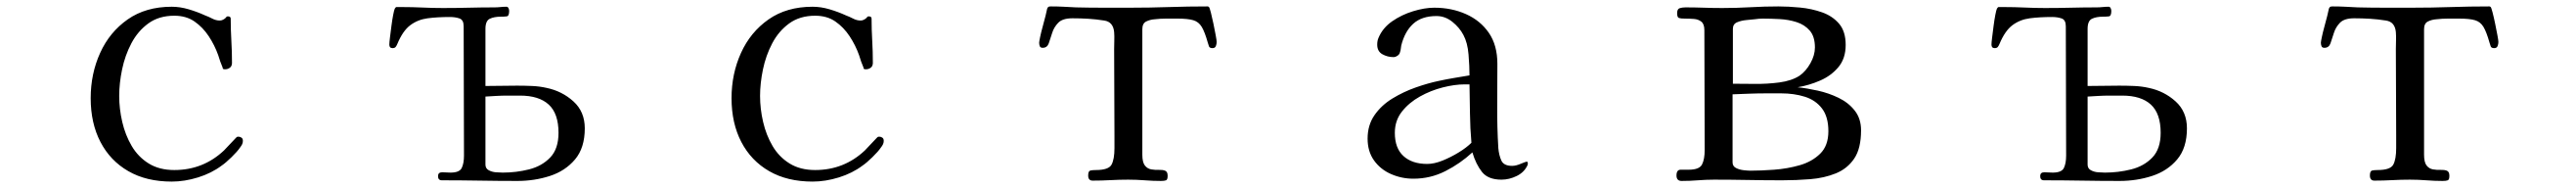

<svg xmlns="http://www.w3.org/2000/svg" viewBox="-20 -562 8040 586"><path d="M738 -123Q738 -117 735.5 -112Q733 -107 729 -102Q721 -90 702.5 -72Q684 -54 672 -46Q640 -22 598 -9Q556 4 516 4Q437 4 380.5 -28.5Q324 -61 293.5 -119.5Q263 -178 263 -256Q263 -332 292.5 -397Q322 -462 378.5 -501.5Q435 -541 516 -541Q542 -541 569 -533Q596 -525 620 -514Q631 -510 642.5 -504Q654 -498 666 -498Q671 -498 676 -500.5Q681 -503 685 -507Q687 -511 691 -511Q700 -511 700 -504Q700 -470 702 -435.5Q704 -401 704 -366Q704 -356 697.5 -351Q691 -346 682 -346Q674 -346 675 -351Q671 -360 667.5 -370Q664 -380 661 -390Q650 -421 631.5 -449Q613 -477 587 -495Q561 -513 524 -513Q476 -513 443 -489Q410 -465 390 -427Q370 -389 361 -345.5Q352 -302 352 -263Q352 -223 361.5 -182Q371 -141 391 -107Q411 -73 444 -52.5Q477 -32 524 -32Q614 -32 679 -93Q688 -102 696.5 -111.5Q705 -121 715 -131Q717 -133 718.5 -134.5Q720 -136 724 -136Q729 -136 733.5 -133Q738 -130 738 -123Z M1723 -148Q1723 -208 1692.5 -236Q1662 -264 1603 -264H1563Q1546 -264 1529 -263Q1512 -262 1495 -261V-49Q1495 -37 1505 -31.5Q1515 -26 1527.5 -25Q1540 -24 1549 -24Q1591 -24 1631 -34Q1671 -44 1697 -71Q1723 -98 1723 -148ZM1805 -162Q1805 -101 1774.5 -65Q1744 -29 1696 -13.5Q1648 2 1595 2Q1536 2 1477 1Q1418 0 1359 0Q1347 0 1347 -13Q1347 -25 1360 -25Q1367 -25 1373 -24.5Q1379 -24 1386 -24Q1414 -24 1421 -38.5Q1428 -53 1428 -77Q1428 -178 1427.5 -279Q1427 -380 1427 -480Q1427 -500 1414 -504.5Q1401 -509 1384 -509Q1345 -509 1314.5 -505Q1284 -501 1260.5 -483.5Q1237 -466 1220 -425Q1218 -420 1215 -416Q1212 -412 1205 -412Q1195 -412 1195 -423Q1195 -429 1197 -445Q1199 -461 1201.5 -480.5Q1204 -500 1207 -515.5Q1210 -531 1212 -535Q1215 -540 1217 -540H1235Q1267 -540 1299 -538.5Q1331 -537 1362 -537Q1403 -537 1443 -538Q1483 -539 1523 -539Q1532 -539 1541.5 -540Q1551 -541 1560 -541Q1565 -541 1567 -536.5Q1569 -532 1569 -528Q1569 -512 1561.5 -511Q1554 -510 1543 -510Q1522 -510 1508.5 -503.5Q1495 -497 1495 -472V-294Q1520 -294 1544.5 -294.5Q1569 -295 1594 -295Q1617 -295 1640.5 -294Q1664 -293 1686 -288Q1734 -278 1769.5 -246Q1805 -214 1805 -162Z M2738 -123Q2738 -117 2735.5 -112Q2733 -107 2729 -102Q2721 -90 2702.5 -72Q2684 -54 2672 -46Q2640 -22 2598 -9Q2556 4 2516 4Q2437 4 2380.5 -28.5Q2324 -61 2293.5 -119.5Q2263 -178 2263 -256Q2263 -332 2292.5 -397Q2322 -462 2378.5 -501.5Q2435 -541 2516 -541Q2542 -541 2569 -533Q2596 -525 2620 -514Q2631 -510 2642.5 -504Q2654 -498 2666 -498Q2671 -498 2676 -500.5Q2681 -503 2685 -507Q2687 -511 2691 -511Q2700 -511 2700 -504Q2700 -470 2702 -435.5Q2704 -401 2704 -366Q2704 -356 2697.5 -351Q2691 -346 2682 -346Q2674 -346 2675 -351Q2671 -360 2667.5 -370Q2664 -380 2661 -390Q2650 -421 2631.5 -449Q2613 -477 2587 -495Q2561 -513 2524 -513Q2476 -513 2443 -489Q2410 -465 2390 -427Q2370 -389 2361 -345.5Q2352 -302 2352 -263Q2352 -223 2361.5 -182Q2371 -141 2391 -107Q2411 -73 2444 -52.5Q2477 -32 2524 -32Q2614 -32 2679 -93Q2688 -102 2696.5 -111.5Q2705 -121 2715 -131Q2717 -133 2718.5 -134.5Q2720 -136 2724 -136Q2729 -136 2733.5 -133Q2738 -130 2738 -123Z M3777 -431Q3777 -425 3774.5 -418.5Q3772 -412 3764 -412Q3755 -412 3753 -417.5Q3751 -423 3749 -430Q3740 -462 3730.5 -478Q3721 -494 3704 -499Q3687 -504 3655 -504Q3637 -504 3619 -504Q3601 -504 3584 -502Q3569 -501 3557 -495Q3545 -489 3545 -471V-80Q3545 -56 3553 -46Q3561 -36 3573 -34Q3585 -32 3596.5 -32.5Q3608 -33 3616 -30Q3624 -27 3624 -14Q3624 -2 3619 0Q3614 2 3603 2Q3578 2 3552.5 0Q3527 -2 3501 -2Q3473 -2 3445.5 -0.5Q3418 1 3390 1Q3376 1 3376 -15Q3376 -29 3383 -30.5Q3390 -32 3400 -32Q3440 -32 3449 -49Q3458 -66 3458 -100V-139Q3458 -207 3457.5 -274.5Q3457 -342 3457 -409Q3457 -423 3457.5 -436Q3458 -449 3457 -462Q3454 -494 3426 -498Q3401 -502 3376.5 -503.5Q3352 -505 3327 -505Q3296 -505 3282.5 -491Q3269 -477 3263.5 -459Q3258 -441 3253 -427Q3248 -413 3234 -413Q3227 -413 3225 -418Q3223 -423 3223 -429Q3223 -432 3226 -446.5Q3229 -461 3234 -479Q3239 -497 3243 -513Q3247 -529 3248 -535Q3250 -540 3252.5 -541Q3255 -542 3260 -542Q3280 -542 3299.5 -541Q3319 -540 3338 -539Q3380 -538 3422.5 -538Q3465 -538 3507 -538Q3568 -538 3628 -540Q3688 -542 3749 -542Q3751 -542 3753 -540Q3755 -538 3759 -522.5Q3763 -507 3767 -487.5Q3771 -468 3774 -452Q3777 -436 3777 -431Z M4572 -117Q4568 -162 4567.5 -207.5Q4567 -253 4566 -299H4551Q4520 -299 4482.5 -289.5Q4445 -280 4411 -261Q4377 -242 4355 -214Q4333 -186 4333 -148Q4333 -100 4360 -75.5Q4387 -51 4434 -51Q4456 -51 4482 -61.5Q4508 -72 4532.5 -87Q4557 -102 4572 -117ZM4748 -53Q4748 -49 4747 -47Q4737 -25 4713.5 -13.5Q4690 -2 4666 -2Q4624 -2 4605 -26Q4586 -50 4575 -87Q4537 -52 4490.5 -28.5Q4444 -5 4391 -5Q4354 -5 4321 -19.5Q4288 -34 4268 -62Q4248 -90 4248 -130Q4248 -172 4269.5 -203Q4291 -234 4325.5 -255Q4360 -276 4398.5 -289.5Q4437 -303 4471 -310Q4494 -315 4518 -319Q4542 -323 4566 -327Q4566 -355 4563 -392Q4560 -429 4547 -453Q4535 -476 4512.5 -494Q4490 -512 4463 -512Q4417 -512 4390.5 -488Q4364 -464 4353 -420Q4352 -415 4351.5 -409.5Q4351 -404 4349 -399Q4348 -393 4341.5 -388.5Q4335 -384 4329 -384Q4310 -384 4294 -393Q4278 -402 4278 -423Q4278 -435 4282 -444Q4295 -475 4324.5 -495.5Q4354 -516 4390 -527Q4426 -538 4456 -538Q4510 -538 4555 -518Q4600 -498 4626.5 -459.5Q4653 -421 4653 -363Q4653 -298 4652.5 -232Q4652 -166 4656 -100Q4658 -78 4665.5 -61.5Q4673 -45 4699 -45Q4711 -45 4726 -51.5Q4741 -58 4745 -58Q4748 -58 4748 -53Z M5686 -153Q5686 -198 5666 -224Q5646 -250 5612.5 -260.5Q5579 -271 5539 -271H5491Q5465 -271 5439 -270Q5413 -269 5387 -268V-56Q5387 -44 5397.5 -38.5Q5408 -33 5421.5 -31.5Q5435 -30 5443 -30Q5475 -30 5516.5 -33Q5558 -36 5596.5 -47Q5635 -58 5660.5 -83Q5686 -108 5686 -153ZM5644 -414Q5644 -448 5628 -466.5Q5612 -485 5587 -493Q5562 -501 5534 -502.5Q5506 -504 5481 -504Q5475 -504 5469 -503.5Q5463 -503 5456 -502Q5447 -501 5430.5 -499.5Q5414 -498 5401 -492.5Q5388 -487 5388 -472V-301Q5416 -301 5455.5 -300.5Q5495 -300 5533 -305Q5571 -310 5596 -326Q5616 -340 5630 -365Q5644 -390 5644 -414ZM5788 -156Q5788 -99 5766.5 -67.5Q5745 -36 5709 -21.5Q5673 -7 5629.5 -3.5Q5586 0 5542 0Q5489 0 5435.5 -1Q5382 -2 5329 -2Q5304 -2 5279 0Q5254 2 5228 2Q5212 2 5212 -15Q5212 -33 5225 -33Q5238 -33 5250 -33Q5283 -33 5291.5 -49Q5300 -65 5300 -95Q5300 -188 5299.5 -281Q5299 -374 5299 -468Q5299 -487 5289.5 -494.5Q5280 -502 5266 -503Q5252 -504 5238 -504Q5225 -504 5219.5 -506Q5214 -508 5214 -521Q5214 -534 5222 -536.5Q5230 -539 5240 -539Q5269 -539 5297.5 -538Q5326 -537 5355 -537Q5399 -537 5443 -539.5Q5487 -542 5530 -542Q5561 -542 5597.5 -538.5Q5634 -535 5666.5 -523.5Q5699 -512 5719.5 -488Q5740 -464 5740 -422Q5740 -380 5717.5 -353Q5695 -326 5660.5 -311Q5626 -296 5590 -290Q5619 -287 5653 -279.5Q5687 -272 5718 -257Q5749 -242 5768.5 -217Q5788 -192 5788 -156Z M6723 -148Q6723 -208 6692.5 -236Q6662 -264 6603 -264H6563Q6546 -264 6529 -263Q6512 -262 6495 -261V-49Q6495 -37 6505 -31.5Q6515 -26 6527.5 -25Q6540 -24 6549 -24Q6591 -24 6631 -34Q6671 -44 6697 -71Q6723 -98 6723 -148ZM6805 -162Q6805 -101 6774.5 -65Q6744 -29 6696 -13.5Q6648 2 6595 2Q6536 2 6477 1Q6418 0 6359 0Q6347 0 6347 -13Q6347 -25 6360 -25Q6367 -25 6373 -24.5Q6379 -24 6386 -24Q6414 -24 6421 -38.5Q6428 -53 6428 -77Q6428 -178 6427.5 -279Q6427 -380 6427 -480Q6427 -500 6414 -504.5Q6401 -509 6384 -509Q6345 -509 6314.5 -505Q6284 -501 6260.5 -483.5Q6237 -466 6220 -425Q6218 -420 6215 -416Q6212 -412 6205 -412Q6195 -412 6195 -423Q6195 -429 6197 -445Q6199 -461 6201.5 -480.5Q6204 -500 6207 -515.5Q6210 -531 6212 -535Q6215 -540 6217 -540H6235Q6267 -540 6299 -538.5Q6331 -537 6362 -537Q6403 -537 6443 -538Q6483 -539 6523 -539Q6532 -539 6541.5 -540Q6551 -541 6560 -541Q6565 -541 6567 -536.5Q6569 -532 6569 -528Q6569 -512 6561.5 -511Q6554 -510 6543 -510Q6522 -510 6508.5 -503.5Q6495 -497 6495 -472V-294Q6520 -294 6544.5 -294.5Q6569 -295 6594 -295Q6617 -295 6640.5 -294Q6664 -293 6686 -288Q6734 -278 6769.5 -246Q6805 -214 6805 -162Z M7777 -431Q7777 -425 7774.5 -418.5Q7772 -412 7764 -412Q7755 -412 7753 -417.5Q7751 -423 7749 -430Q7740 -462 7730.5 -478Q7721 -494 7704 -499Q7687 -504 7655 -504Q7637 -504 7619 -504Q7601 -504 7584 -502Q7569 -501 7557 -495Q7545 -489 7545 -471V-80Q7545 -56 7553 -46Q7561 -36 7573 -34Q7585 -32 7596.5 -32.5Q7608 -33 7616 -30Q7624 -27 7624 -14Q7624 -2 7619 0Q7614 2 7603 2Q7578 2 7552.5 0Q7527 -2 7501 -2Q7473 -2 7445.5 -0.5Q7418 1 7390 1Q7376 1 7376 -15Q7376 -29 7383 -30.5Q7390 -32 7400 -32Q7440 -32 7449 -49Q7458 -66 7458 -100V-139Q7458 -207 7457.5 -274.5Q7457 -342 7457 -409Q7457 -423 7457.5 -436Q7458 -449 7457 -462Q7454 -494 7426 -498Q7401 -502 7376.5 -503.5Q7352 -505 7327 -505Q7296 -505 7282.5 -491Q7269 -477 7263.5 -459Q7258 -441 7253 -427Q7248 -413 7234 -413Q7227 -413 7225 -418Q7223 -423 7223 -429Q7223 -432 7226 -446.5Q7229 -461 7234 -479Q7239 -497 7243 -513Q7247 -529 7248 -535Q7250 -540 7252.5 -541Q7255 -542 7260 -542Q7280 -542 7299.5 -541Q7319 -540 7338 -539Q7380 -538 7422.5 -538Q7465 -538 7507 -538Q7568 -538 7628 -540Q7688 -542 7749 -542Q7751 -542 7753 -540Q7755 -538 7759 -522.5Q7763 -507 7767 -487.5Q7771 -468 7774 -452Q7777 -436 7777 -431Z"/></svg>

Font: Kaisei HarunoUmi
Style: Regular
Weight: 400
Designer: Font-Kai, 金井和夫
Foundry: KAZUO KANAI
Version: Version 5.003